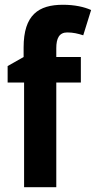

<svg xmlns="http://www.w3.org/2000/svg" viewBox="-20 -785 402 805"><path d="M319 -439V-546H216V-583C216 -624 228 -649 262 -649C287 -649 307 -644 329 -637L362 -743C333 -756 293 -765 244 -765C142 -765 79 -723 79 -586V-546L12 -508V-439H81V0H216V-439Z"/></svg>

Font: Noto Sans Telugu Condensed
Style: Bold
Weight: 700
Width: 3
Designer: Jelle Bosma - Monotype Design Team
Foundry: Monotype Imaging Inc.
Version: Version 2.005